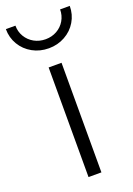

<svg xmlns="http://www.w3.org/2000/svg" viewBox="-152 -794 586 848"><g transform="rotate(-20 141.0 -369.5)"><path d="M110.8 -515.1H171.4V0H110.8ZM-8.8 -738.8H36.1Q36.1 -710.4 50 -687Q64 -663.6 88.1 -650.1Q112.3 -636.7 141.6 -636.7Q170.9 -636.7 194.8 -650.1Q218.8 -663.6 232.4 -687Q246.1 -710.4 246.1 -738.8H291.5Q291.5 -698.7 271.7 -665.5Q252 -632.3 217.5 -613.3Q183.1 -594.2 141.6 -594.2Q99.6 -594.2 65.2 -613.3Q30.8 -632.3 11 -665.5Q-8.8 -698.7 -8.8 -738.8Z"/></g></svg>

Font: Reddit Sans Light
Style: Regular
Weight: 300
Designer: Stephen Hutchings
Foundry: Reddit
Version: Version 1.013